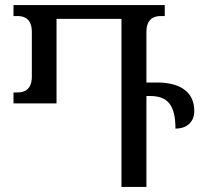

<svg xmlns="http://www.w3.org/2000/svg" viewBox="-20 -734 801 754"><path d="M597 -410H555V-609C555 -661 586 -671 611 -671H627V-714H33V-671H50C74 -671 105 -661 105 -609V-433C105 -381 74 -371 50 -371H33V-328H202V-660H457V0H555V-357H569C638 -357 669 -322 669 -229C716 -229 743 -257 743 -298C743 -377 682 -410 597 -410Z"/></svg>

Font: Noto Serif Georgian SemiCondensed
Style: Regular
Weight: 400
Width: 4
Designer: Monotype Design Team, Akaki Razmadze
Foundry: Google LLC
Version: Version 2.003